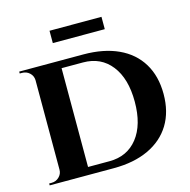

<svg xmlns="http://www.w3.org/2000/svg" viewBox="-110 -869 968 978"><g transform="rotate(-15 374.0 -380.5)"><path d="M371 -600Q478 -600 555 -564.5Q632 -529 673 -461.5Q714 -394 714 -300Q714 -206 673 -139Q632 -72 555 -36Q478 0 371 0H149L147 -40Q223 -40 269.5 -40Q316 -40 337.5 -40Q359 -40 359 -40Q453 -40 507.5 -109Q562 -178 562 -300Q562 -422 507.5 -491.5Q453 -561 359 -561Q359 -561 337 -561Q315 -561 266 -561Q217 -561 137 -561V-600ZM246 -600V0H102V-600ZM105 -64V0H33V-10Q33 -10 39 -10Q45 -10 46 -10Q69 -10 85.5 -26Q102 -42 102 -64ZM104 -537H102Q101 -560 84.5 -575Q68 -590 45 -590Q45 -590 39 -590Q33 -590 33 -590V-600H104ZM236 -761H510V-696H236Z"/></g></svg>

Font: Cinzel
Style: Bold
Weight: 700
Designer: Natanael Gama
Version: Version 2.000